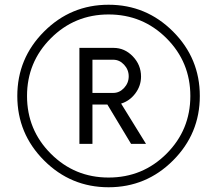

<svg xmlns="http://www.w3.org/2000/svg" viewBox="-20 -780 916 810"><path d="M166 -647Q279 -760 438 -760Q597 -760 710 -647Q823 -534 823 -375Q823 -216 710 -103Q597 10 438 10Q279 10 166 -103Q53 -216 53 -375Q53 -534 166 -647ZM438 -31Q582 -31 682.5 -131.5Q783 -232 783 -375Q783 -518 682.5 -618.5Q582 -719 438 -719Q295 -719 194.5 -618.5Q94 -518 94 -375Q94 -232 194.5 -131.5Q295 -31 438 -31ZM596 -173H533L433 -339H370V-173H315V-578H459Q506 -578 540.5 -542Q575 -506 575 -457Q575 -418 551 -386Q527 -354 491 -343ZM458 -388Q484 -388 503.5 -409Q523 -430 523 -458Q523 -486 503.5 -507Q484 -528 458 -528H370V-388Z"/></svg>

Font: Oakes Grotesk Light
Style: Regular
Weight: 300
Designer: Samuel Oakes
Foundry: Samuel Oakes
Version: Version 1.000;PS 001.000;hotconv 1.0.88;makeotf.lib2.5.64775